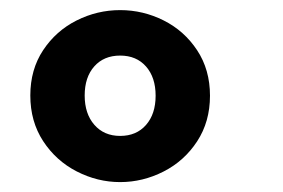

<svg xmlns="http://www.w3.org/2000/svg" viewBox="-20 -730 561 380"><path d="M217.8 -461Q250 -461 269 -482.7Q288 -504.4 288 -540.6Q288 -576.8 269 -598.4Q250 -620 217.8 -620Q185.6 -620 166.6 -598.6Q147.6 -577.2 147.6 -541Q147.6 -504.8 166.8 -482.9Q186 -461 217.8 -461ZM217.8 -369.6Q173 -369.6 131.9 -390.7Q90.8 -411.8 65.4 -450.7Q40 -489.6 40 -541Q40 -592.4 65.4 -630.7Q90.8 -669 131.6 -689.5Q172.4 -710 217.8 -710Q263.2 -710 304 -689.5Q344.8 -669 370.2 -630.5Q395.6 -592 395.6 -540.6Q395.6 -489.2 370.2 -450.3Q344.8 -411.4 303.7 -390.5Q262.6 -369.6 217.8 -369.6Z"/></svg>

Font: Firava
Style: Regular
Weight: 400
Designer: Carrois Corporate & Edenspiekermann AG
Foundry: Greg Finn Gibson
Version: Version 5.000